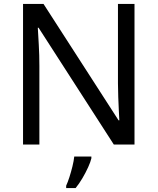

<svg xmlns="http://www.w3.org/2000/svg" viewBox="-20 -734 800 975"><path d="M663 0H558L176 -593H172Q174 -558 177 -506Q180 -454 180 -399V0H97V-714H201L582 -123H586Q585 -139 583.5 -171Q582 -203 580.5 -241Q579 -279 579 -311V-714H663ZM444 70Q440 88 427.5 115.5Q415 143 398.5 171Q382 199 364 221H316V209Q324 192 332.5 165.5Q341 139 348 110.5Q355 82 357 61H444Z"/></svg>

Font: Noto Sans Tifinagh Tawellemmet
Style: Regular
Weight: 400
Designer: JamraPatel
Foundry: JamraPatel LLC
Version: Version 2.006; ttfautohint (v1.8.4.7-5d5b)